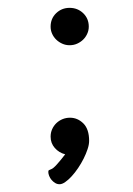

<svg xmlns="http://www.w3.org/2000/svg" viewBox="-20 -373 340 489"><path d="M157.2 -353Q177.7 -353 191.9 -339.4Q206.1 -325.7 206.1 -305.2Q206.1 -295.4 202.1 -286.9Q198.2 -278.3 191.7 -272Q185.1 -265.6 176.3 -261.7Q167.5 -257.8 157.2 -257.8Q147.5 -257.8 138.7 -261.7Q129.9 -265.6 123.3 -272Q116.7 -278.3 112.8 -286.9Q108.9 -295.4 108.9 -305.2Q108.9 -325.7 123 -339.4Q137.2 -353 157.2 -353ZM158.2 -73.2Q177.7 -73.2 192.4 -58.6Q207 -43.9 207 -14.2Q207 -4.9 203.1 6.8Q199.2 18.6 193.1 30.8Q187 43 179 54.9Q170.9 66.9 162.6 75.9Q154.3 85 146.2 90.6Q138.2 96.2 131.8 96.2Q125.5 96.2 120.4 93Q115.2 89.8 111.3 85.2Q107.4 80.6 105.2 75Q103 69.3 103 64.9Q103 61 105 60.3Q106.9 59.6 109.9 58.1Q115.2 56.6 125.2 45.4Q135.3 34.2 146 20Q130.4 16.1 119.6 3.9Q108.9 -8.3 108.9 -24.9Q108.9 -35.2 112.8 -43.9Q116.7 -52.7 123.5 -59.3Q130.4 -65.9 139.4 -69.6Q148.4 -73.2 158.2 -73.2Z"/></svg>

Font: Grand Hotel
Style: Regular
Weight: 400
Designer: Brian J. Bonislawsky & Jim Lyles for Astigmatic (AOETI)
Foundry: Astigmatic (AOETI)
Version: Version 001.000